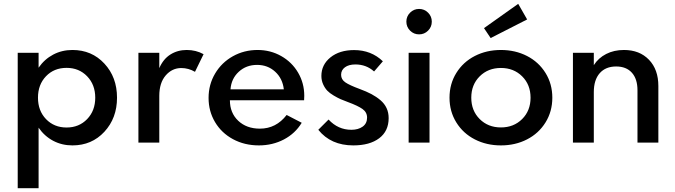

<svg xmlns="http://www.w3.org/2000/svg" viewBox="-20 -739 3496 995"><path d="M71.8 -465.5H180V-388.2Q210.5 -432.3 255.7 -456.1Q300.9 -480 355.5 -480Q455.5 -480 520.9 -409.5Q586.4 -339.1 586.4 -232.7Q586.4 -126.8 520.9 -56.1Q455.5 14.5 355.5 14.5Q300.9 14.5 255.7 -9.3Q210.5 -33.2 180 -77.3V236.4H71.8ZM325 -387.3Q260 -387.3 218.4 -343.9Q176.8 -300.5 176.8 -232.7Q176.8 -165 218.6 -121.6Q260.5 -78.2 325 -78.2Q389.5 -78.2 431.6 -121.8Q473.6 -165.5 473.6 -232.7Q473.6 -300 431.6 -343.6Q389.5 -387.3 325 -387.3Z M697.3 0V-465.5H805.5V-385.9Q825.9 -433.2 863.2 -456.6Q900.5 -480 947.3 -480Q995.9 -480 1035 -458.2L990.5 -366.8Q956.8 -386.4 919.5 -386.4Q871.8 -386.4 838.6 -348Q805.5 -309.5 805.5 -242.3V0Z M1060.9 -231.4Q1060.9 -300.9 1094.8 -358Q1128.6 -415 1186.8 -447.5Q1245 -480 1315 -480Q1381.8 -480 1437.5 -448.4Q1493.2 -416.8 1525 -362.3Q1556.8 -307.7 1556.8 -242.7Q1556.8 -235.9 1555.9 -219.5H1171.4Q1171.4 -154.1 1214.5 -113.2Q1257.7 -72.3 1326.8 -72.3Q1410.9 -72.3 1465.5 -143.2L1543.6 -102.7Q1510 -47.3 1451.4 -16.4Q1392.7 14.5 1321.4 14.5Q1247.3 14.5 1187.5 -17.7Q1127.7 -50 1094.3 -106.4Q1060.9 -162.7 1060.9 -231.4ZM1312.3 -402.7Q1255.9 -402.7 1217.3 -367Q1178.6 -331.4 1174.5 -275.9H1450.9Q1444.5 -332.3 1405.9 -367.5Q1367.3 -402.7 1312.3 -402.7Z M1629.5 -66.4 1682.7 -119.5Q1731.8 -66.4 1800.9 -66.4Q1836.4 -66.4 1859.3 -82.7Q1882.3 -99.1 1882.3 -129.5Q1882.3 -157.3 1858.6 -174.1Q1835 -190.9 1783.2 -210Q1760 -218.6 1745.2 -225Q1730.5 -231.4 1709.3 -243.9Q1688.2 -256.4 1675.9 -269.3Q1663.6 -282.3 1654.5 -302.3Q1645.5 -322.3 1645.5 -345.5Q1645.5 -403.6 1692.5 -441.6Q1739.5 -479.5 1815 -479.5Q1903.6 -479.5 1964.1 -421.4L1918.6 -368.6Q1878.2 -405 1821.8 -405Q1787.3 -405 1767.5 -390.2Q1747.7 -375.5 1747.7 -351.4Q1747.7 -327.3 1769.5 -312.3Q1791.4 -297.3 1843.2 -278.2Q1879.1 -265 1904.8 -251.4Q1930.5 -237.7 1951.6 -219.8Q1972.7 -201.8 1983.4 -178.6Q1994.1 -155.5 1994.1 -126.8Q1994.1 -59.5 1945 -22.5Q1895.9 14.5 1810.9 14.5Q1694.5 14.5 1629.5 -66.4Z M2205.9 0H2097.7V-465.5H2205.9ZM2105.2 -580.2Q2085.9 -599.5 2085.9 -626.8Q2085.9 -654.1 2105.2 -673.4Q2124.5 -692.7 2151.8 -692.7Q2179.1 -692.7 2198.4 -673.4Q2217.7 -654.1 2217.7 -626.8Q2217.7 -599.5 2198.4 -580.2Q2179.1 -560.9 2151.8 -560.9Q2124.5 -560.9 2105.2 -580.2Z M2344.8 -104.5Q2309.5 -161.4 2309.5 -232.7Q2309.5 -304.1 2344.8 -360.9Q2380 -417.7 2440.7 -448.9Q2501.4 -480 2575.9 -480Q2650.5 -480 2711.1 -448.9Q2771.8 -417.7 2807 -360.9Q2842.3 -304.1 2842.3 -232.7Q2842.3 -161.4 2807 -104.5Q2771.8 -47.7 2711.1 -16.6Q2650.5 14.5 2575.9 14.5Q2501.4 14.5 2440.7 -16.6Q2380 -47.7 2344.8 -104.5ZM2465.9 -343.4Q2422.3 -300 2422.3 -232.7Q2422.3 -165.5 2465.9 -122Q2509.5 -78.6 2575.9 -78.6Q2642.3 -78.6 2685.9 -122Q2729.5 -165.5 2729.5 -232.7Q2729.5 -300 2685.9 -343.4Q2642.3 -386.8 2575.9 -386.8Q2509.5 -386.8 2465.9 -343.4ZM2488.2 -593.2 2665.5 -719.1 2711.8 -638.2 2522.7 -541.8Z M2949.1 -465.5H3057.3V-401.4Q3080.9 -438.6 3121.4 -459.3Q3161.8 -480 3213.6 -480Q3294.5 -480 3343.2 -429.3Q3391.8 -378.6 3391.8 -293.2V0H3283.6V-270.9Q3283.6 -330 3254.5 -362.3Q3225.5 -394.5 3173.2 -394.5Q3118.6 -394.5 3088 -359.8Q3057.3 -325 3057.3 -261.8V0H2949.1Z"/></svg>

Font: Spartan MB SemBd
Style: Regular
Weight: 600
Designer: Matt Bailey, Mirko Velimirovic
Foundry: Matt Bailey
Version: Version 1.005